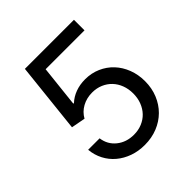

<svg xmlns="http://www.w3.org/2000/svg" viewBox="-191 -836 983 983"><g transform="rotate(-45 300.0 -345.0)"><path d="M159.8 -178H76.8Q80.6 -137 98.6 -102.4Q116.6 -67.8 146.3 -42.8Q176 -17.8 215 -3.9Q254 10 299.6 10Q350.2 10 392.6 -7.1Q435 -24.2 465.8 -54.8Q496.6 -85.4 514 -127.8Q531.4 -170.2 531.4 -220.4Q531.4 -268.4 515.6 -309.4Q499.8 -350.4 471.7 -380.4Q443.6 -410.4 404.9 -427.4Q366.2 -444.4 321 -444.4Q282.6 -444.4 250.4 -432.5Q218.2 -420.6 194.2 -398.2L190.2 -399.2L214.6 -623.6H496V-700H140.8L99.8 -318L176.2 -303.6Q194 -335.6 226.3 -353.3Q258.6 -371 298.4 -371Q330.6 -371 357.4 -359.6Q384.2 -348.2 403.5 -328Q422.8 -307.8 433.5 -279.9Q444.2 -252 444.2 -218.6Q444.2 -185.2 433.3 -157.2Q422.4 -129.2 403.2 -109.1Q384 -89 356.8 -77.7Q329.6 -66.4 297.6 -66.4Q242.8 -66.4 204.7 -97.1Q166.6 -127.8 159.8 -178Z"/></g></svg>

Font: CommitMonoV143 ExtLt
Style: Regular
Weight: 200
Monospace: yes
Designer: Eigil Nikolajsen
Foundry: Eigil Nikolajsen
Version: Version 1.143